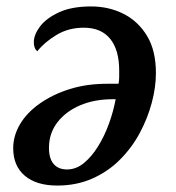

<svg xmlns="http://www.w3.org/2000/svg" viewBox="-20 -566 546 596"><path d="M158 10Q93 10 57 -20.5Q21 -51 21 -106Q21 -145 42.5 -181Q64 -217 104 -245Q144 -273 196.5 -289.5Q249 -306 313 -306H348Q350 -317 350 -327.5Q350 -338 350 -347Q350 -411 322 -445.5Q294 -480 240 -480Q192 -480 154.5 -457Q117 -434 96 -407Q85 -415 85 -435Q85 -458 104 -483.5Q123 -509 162.5 -527.5Q202 -546 263 -546Q318 -546 363.5 -523Q409 -500 436.5 -454.5Q464 -409 464 -339Q464 -295 451 -246.5Q438 -198 413.5 -152.5Q389 -107 352 -70Q315 -33 266 -11.5Q217 10 158 10ZM188 -40Q216 -40 240 -59.5Q264 -79 284 -111Q304 -143 318 -181.5Q332 -220 339 -258H330Q273 -258 228.5 -239Q184 -220 158 -186Q132 -152 132 -107Q132 -74 146.5 -57Q161 -40 188 -40Z"/></svg>

Font: ET Text
Style: Italic
Weight: 470
Italic angle: -12°
Designer: Monotype Design Team
Foundry: Monotype Imaging Inc.
Version: Version 2.009